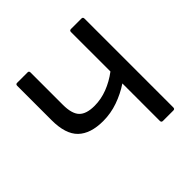

<svg xmlns="http://www.w3.org/2000/svg" viewBox="-167 -811 967 967"><g transform="rotate(-45 316.0 -327.5)"><path d="M253 -212Q163 -212 117.5 -256Q72 -300 72 -399V-644Q72 -655 82 -655H157Q167 -655 167 -644V-414Q167 -350 192.5 -323.5Q218 -297 276 -297Q323 -297 368.5 -314.5Q414 -332 455 -363V-644Q455 -655 466 -655H540Q551 -655 551 -644V-11Q551 0 540 0H466Q455 0 455 -11V-278Q410 -248 358.5 -230Q307 -212 253 -212Z"/></g></svg>

Font: Sofia Sans Medium
Style: Regular
Weight: 500
Designer: Botio Nikoltchev, Ani Petrova
Foundry: lettersoup
Version: Version 4.101; ttfautohint (v1.8.4.7-5d5b)